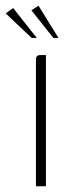

<svg xmlns="http://www.w3.org/2000/svg" viewBox="-31 -653 276 673"><path d="M95 0Q95 -109 95 -218.5Q95 -328 95 -438Q95 -445 95.5 -449.5Q96 -454 99.5 -457Q103 -460 109 -460H130V0ZM80 -520 -11 -606 15 -625 98 -520ZM156 -520 79 -617 104 -633 174 -520Z"/></svg>

Font: Genos ExtraLight
Style: Regular
Weight: 250
Designer: Robert E. Leuschke
Foundry: Robert E. Leuschke
Version: Version 1.010